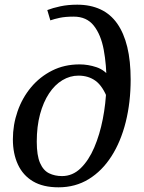

<svg xmlns="http://www.w3.org/2000/svg" viewBox="-20 -790 615 820"><path d="M230 10Q164 10 121 -15.5Q78 -41 56.5 -87.5Q35 -134 35 -195Q35 -257 55 -314.5Q75 -372 112.5 -417Q150 -462 202.5 -488.5Q255 -515 320 -515Q356 -515 392 -503Q428 -491 452 -457L435 -435Q435 -513 423 -577.5Q411 -642 380.5 -680.5Q350 -719 295 -719Q259 -719 235.5 -714Q212 -709 195 -703L182 -747Q205 -756 237.5 -763Q270 -770 310 -770Q366 -770 409 -750Q452 -730 480.5 -689.5Q509 -649 523.5 -589.5Q538 -530 538 -450Q538 -353 517 -269Q496 -185 456 -122.5Q416 -60 359 -25Q302 10 230 10ZM245 -38Q290 -38 324.5 -71.5Q359 -105 382.5 -160Q406 -215 419 -281.5Q432 -348 434 -414L440 -367Q419 -422 388.5 -444.5Q358 -467 315 -467Q279 -467 246.5 -447.5Q214 -428 189.5 -391Q165 -354 151 -302Q137 -250 137 -185Q137 -126 151 -94Q165 -62 189.5 -50Q214 -38 245 -38Z"/></svg>

Font: Noto Serif
Style: Italic
Weight: 400
Italic angle: -12°
Designer: Monotype Design Team
Foundry: Monotype Imaging Inc.
Version: Version 2.013